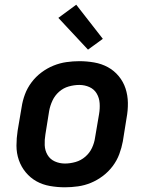

<svg xmlns="http://www.w3.org/2000/svg" viewBox="-20 -788 640 816"><path d="M256 8Q224 8 192.5 2.5Q161 -3 135 -17.5Q109 -32 89.5 -55.5Q70 -79 60 -108Q50 -137 50 -169Q50 -201 55 -233L72 -333Q76 -360 86 -387Q96 -414 114 -438Q132 -462 156 -480Q180 -498 207 -509Q234 -520 262 -524Q290 -528 317 -528Q349 -528 380.5 -522.5Q412 -517 438.5 -502.5Q465 -488 484.5 -464.5Q504 -441 513.5 -412Q523 -383 523.5 -351Q524 -319 518 -287L502 -187Q497 -160 487 -133Q477 -106 459 -82Q441 -58 417 -40Q393 -22 366.5 -11Q340 0 311.5 4Q283 8 256 8ZM256 -93Q278 -93 301 -99.5Q324 -106 342.5 -122Q361 -138 371 -159.5Q381 -181 384 -203L401 -303Q405 -326 403.5 -349Q402 -372 391 -390.5Q380 -409 360 -418Q340 -427 317 -427Q295 -427 272 -420.5Q249 -414 231 -398Q213 -382 203 -360.5Q193 -339 189 -317L173 -217Q169 -194 170 -171Q171 -148 182 -129.5Q193 -111 213 -102Q233 -93 256 -93ZM354 -577 228 -712 304 -768 417 -623Z"/></svg>

Font: Iosevka Aile Oblique
Style: Bold
Weight: 700
Italic angle: -9°
Designer: Belleve Invis
Foundry: Belleve Invis
Version: Version 31.1.0; ttfautohint (v1.8.4)